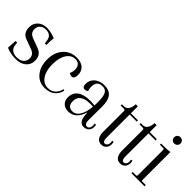

<svg xmlns="http://www.w3.org/2000/svg" viewBox="54 -1291 1975 1975"><g transform="rotate(45 1041.0 -303.5)"><path d="M186 12Q115 12 50 -15Q56 -99 56 -119H80L83 -86Q87 -49 113 -28.5Q139 -8 183 -8Q231 -8 258.5 -32Q286 -56 286 -97Q286 -149 230 -171L124 -210Q54 -234 54 -319Q54 -374 92 -409Q130 -444 189 -444Q244 -444 314 -417Q309 -367 309 -314H286L282 -346Q274 -423 196 -423Q155 -423 131 -401.5Q107 -380 107 -342Q107 -288 162 -267L267 -228Q342 -200 342 -119Q342 -59 300 -23.5Q258 12 186 12Z M608 12Q523 12 471.5 -51Q420 -114 420 -216Q420 -317 476.5 -380.5Q533 -444 623 -444Q686 -444 722 -413Q758 -382 758 -327Q758 -268 722 -268Q702 -268 684 -282Q698 -312 698 -343Q698 -380 678.5 -401.5Q659 -423 625 -423Q565 -423 529 -367Q493 -311 493 -217Q493 -123 531 -67Q569 -11 632 -11Q680 -11 712.5 -39.5Q745 -68 756 -118L772 -112Q759 -53 716 -20.5Q673 12 608 12Z M1250 -96Q1254 -74 1254 -66Q1254 -31 1232 -9.5Q1210 12 1175 12Q1100 12 1100 -116H1095Q1078 -55 1040 -21.5Q1002 12 952 12Q904 12 875 -15.5Q846 -43 846 -89Q846 -156 894 -192Q942 -228 1030 -228Q1061 -228 1099 -224Q1100 -239 1100 -272Q1100 -356 1081.5 -389.5Q1063 -423 1019 -423Q939 -423 939 -335Q939 -306 948 -282Q932 -269 911 -269Q877 -269 877 -316Q877 -373 918.5 -408.5Q960 -444 1028 -444Q1163 -444 1163 -279L1162 -73Q1162 -15 1198 -15Q1214 -15 1224.5 -29.5Q1235 -44 1235 -66Q1235 -80 1232 -94ZM980 -20Q1028 -20 1058.5 -68Q1089 -116 1097 -204Q1075 -206 1063 -206Q910 -206 910 -99Q910 -20 980 -20Z M1431 12Q1394 12 1374 -16Q1354 -44 1354 -95V-400Q1354 -406 1349.5 -410Q1345 -414 1340 -414H1290V-432H1319Q1351 -432 1369.5 -458Q1388 -484 1391 -533H1421V-432H1524V-414H1421V-75Q1421 -21 1452 -21Q1466 -21 1477 -35Q1488 -49 1488 -68Q1488 -79 1485 -96L1503 -99Q1507 -79 1507 -66Q1507 -31 1486 -9.5Q1465 12 1431 12Z M1705 12Q1668 12 1648 -16Q1628 -44 1628 -95V-400Q1628 -406 1623.5 -410Q1619 -414 1614 -414H1564V-432H1593Q1625 -432 1643.5 -458Q1662 -484 1665 -533H1695V-432H1798V-414H1695V-75Q1695 -21 1726 -21Q1740 -21 1751 -35Q1762 -49 1762 -68Q1762 -79 1759 -96L1777 -99Q1781 -79 1781 -66Q1781 -31 1760 -9.5Q1739 12 1705 12Z M1955 -527Q1936 -527 1923 -540.5Q1910 -554 1910 -573Q1910 -592 1923 -605.5Q1936 -619 1955 -619Q1975 -619 1988.5 -605.5Q2002 -592 2002 -573Q2002 -554 1988.5 -540.5Q1975 -527 1955 -527ZM1861 0V-18H1908Q1922 -18 1922 -32V-400Q1922 -414 1908 -414H1861V-432H1907Q1964 -432 1990 -438V-32Q1990 -18 2003 -18H2051V0Z"/></g></svg>

Font: Arapey Thin
Style: Regular
Weight: 100
Designer: Eduardo Rodriguez Tunni
Foundry: Eduardo Rodriguez Tunni
Version: Version 4.000;hotconv 1.0.109;makeotfexe 2.5.65596